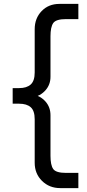

<svg xmlns="http://www.w3.org/2000/svg" viewBox="-20 -808 447 985"><path d="M45 -276V-356H78Q117 -356 137.5 -374.5Q158 -393 158 -436V-658Q158 -714 193.5 -751Q229 -788 285 -788H382V-710H319Q267 -710 253 -689.5Q239 -669 239 -622V-414Q239 -374 213.5 -345Q188 -316 145 -306V-326Q188 -316 213.5 -287Q239 -258 239 -217V-9Q239 39 253 59Q267 79 319 79H382V157H289Q233 157 195.5 120Q158 83 158 27V-196Q158 -240 137.5 -258Q117 -276 78 -276Z"/></svg>

Font: 42dot Sans Medium
Style: Regular
Weight: 500
Designer: 42dot
Version: Version 1.000